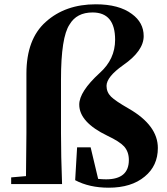

<svg xmlns="http://www.w3.org/2000/svg" viewBox="-20 -857 776 894"><path d="M103 -514Q103 -675 193 -755Q284 -837 426 -837Q534 -837 594 -792Q649 -752 649 -689Q649 -620 554 -554Q476 -499 476 -457Q476 -428 497 -407Q517 -387 580 -351Q715 -273 715 -168Q715 -85 654 -35Q592 17 486 17Q396 17 330 -18L339 -171H402L437 -24Q459 -22 474 -22Q580 -22 580 -112Q580 -150 558 -175Q537 -198 480 -225Q349 -288 349 -370Q349 -430 444 -517Q516 -581 516 -672Q516 -799 411 -799Q337 -799 304 -743Q264 -684 264 -487V-238Q264 -132 269 0H32V-31L101 -37Q103 -171 103 -238Z"/></svg>

Font: Source Han Serif CN Heavy
Style: Regular
Weight: 900
Designer: Ryoko NISHIZUKA  (kana & ideographs); Frank Grießhammer (Latin, Greek & Cyrillic); Wenlong ZHANG  (bopomofo); Sandoll Co
Foundry: Adobe Systems Incorporated
Version: Version 1.000;PS 1;hotconv 16.6.53;makeotf.lib2.5.65590